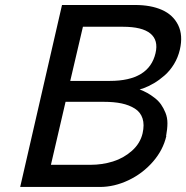

<svg xmlns="http://www.w3.org/2000/svg" viewBox="-20 -741 739 762"><path d="M338.9 -86.9Q385.7 -86.9 428.2 -100.1Q470.7 -113.3 503.7 -142.6Q536.6 -171.9 545.9 -211.9Q553.7 -246.1 545.7 -271Q537.6 -295.9 515.1 -310.1Q492.7 -324.2 462.4 -330.6Q432.1 -336.9 392.1 -336.9H240.2L182.1 -86.9ZM597.2 -529.8Q609.4 -581.1 576.9 -607.9Q544.4 -634.8 467.8 -634.8H309.1L258.8 -419.9H416Q571.3 -419.9 597.2 -529.8ZM639.2 -201.2H640.1Q627.4 -145.5 586.7 -98.9Q545.9 -52.2 489.7 -25.6Q433.6 1 376 1H60.1L226.1 -721.2H516.1Q578.6 -721.2 622.8 -701.7Q667 -682.1 687 -641.6Q707 -601.1 693.8 -543.9Q686.5 -512.7 670.4 -486.3Q654.3 -460 633.3 -441.7Q612.3 -423.3 591.3 -410.9Q570.3 -398.4 547.9 -390.1L534.2 -386.2Q550.3 -379.9 564.5 -372.1Q578.6 -364.3 593.8 -352.5Q608.9 -340.8 618.9 -326.7Q628.9 -312.5 636.7 -293.5Q644.5 -274.4 644.5 -252Q644.5 -229.5 639.2 -201.2Z"/></svg>

Font: Perun
Style: Italic
Weight: 400
Italic angle: -12°
Foundry: Stefan Peev, Context Ltd
Version: Version 001.000